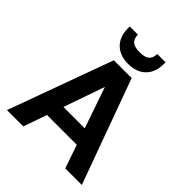

<svg xmlns="http://www.w3.org/2000/svg" viewBox="-250 -1067 1213 1213"><g transform="rotate(45 356.5 -461.0)"><path d="M22 0 277 -700H436L691 0H543L356 -541L168 0ZM134 -157 171 -266H531L567 -157ZM356 -747Q308 -747 272 -766Q236 -785 216.5 -820.5Q197 -856 197 -904V-922H270Q270 -888 289 -869.5Q308 -851 356 -851Q405 -851 424 -869.5Q443 -888 443 -922H517V-904Q517 -855 497 -819.5Q477 -784 441 -765.5Q405 -747 356 -747Z"/></g></svg>

Font: DM Sans 17pt ExtraBold
Style: Regular
Weight: 800
Version: Version 4.004;gftools[0.9.30]